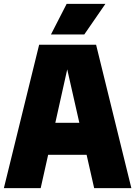

<svg xmlns="http://www.w3.org/2000/svg" viewBox="-24 -971 698 991"><path d="M-4 0 178 -740H472L654 0H462L423 -172H224.5L186 0ZM261.5 -337H385.5L323 -613ZM239 -793 320 -951H520L411 -793Z"/></svg>

Font: Encode Sans Condensed Condensed Black
Style: Regular
Weight: 900
Width: 3
Designer: Multiple Designers
Foundry: Impallari Type
Version: Version 3.000; ttfautohint (v1.8.3) -l 8 -r 50 -G 200 -x 14 